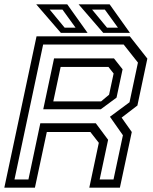

<svg xmlns="http://www.w3.org/2000/svg" viewBox="-32 -868 706 888"><path d="M-12 0 137 -700H568.5L649.5 -597L603.5 -380L530.5 -324L577.5 -257.5L522.5 0H381L425 -207.5L386 -257.5H184.5L129.5 0ZM35 -38H99.5L154.5 -298H411L468 -221.5L429 -38H493L536.5 -242.5L476.5 -328L567 -395L606 -578.5L540 -662H167.5ZM214.5 -399H435.5L472.5 -430L493.5 -528L469.5 -558.5H248.5ZM168 -362.5 218 -598H495L535 -547.5L507 -416.5L434 -362.5ZM569 -716H445.5L331.5 -848H475ZM513.5 -740 453 -823.5H394L463 -740ZM373 -716H249.5L135.5 -848H279ZM317.5 -740 257 -823.5H198L267 -740Z"/></svg>

Font: Tourney
Style: Italic
Weight: 400
Italic angle: -12°
Version: Version 1.015